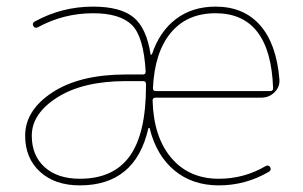

<svg xmlns="http://www.w3.org/2000/svg" viewBox="-20 -550 915 580"><path d="M421 -296Q421 -305 412 -305H361Q231 -305 153.5 -256Q76 -207 76 -140Q76 -80 115 -45Q154 -10 221 -10Q323 -10 372 -78.5Q421 -147 421 -290ZM631 -510Q545 -510 496 -451Q447 -392 442 -284Q442 -275 450 -275H797Q805 -275 805 -284Q797 -510 631 -510ZM412 -325Q420 -325 420 -334Q414 -440 378 -475Q342 -510 261 -510Q173 -510 95 -468Q86 -463 81 -471Q76 -480 85 -485Q167 -530 261 -530Q344 -530 383.5 -497.5Q423 -465 435 -385Q436 -384 439 -386Q462 -455 511.5 -492.5Q561 -530 631 -530Q716 -530 765.5 -474Q815 -418 824 -311Q826 -288 809.5 -271.5Q793 -255 769 -255H450Q441 -255 441 -246Q444 -136 497.5 -73Q551 -10 641 -10Q717 -10 782 -48Q791 -53 796 -45Q801 -36 792 -31Q722 10 641 10Q561 10 506.5 -35.5Q452 -81 432 -163Q431 -165 428 -162Q389 10 221 10Q146 10 101 -31Q56 -72 56 -140Q56 -217 138.5 -271Q221 -325 361 -325Z"/></svg>

Font: Rounded Mplus 1c Thin
Style: Regular
Weight: 250
Version: Version 1.059.20150529